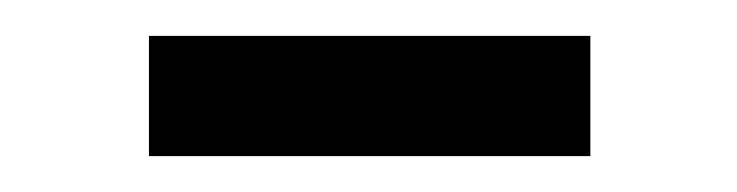

<svg xmlns="http://www.w3.org/2000/svg" viewBox="-20 -558 411 107"><path d="M63 -538H309V-471H63Z"/></svg>

Font: Synthetic
Style: Regular
Weight: 400
Designer: Santiago Orozco
Foundry: Typemade
Version: Version 2.000; ttfautohint (v1.8.4.7-5d5b)